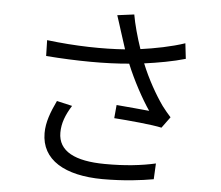

<svg xmlns="http://www.w3.org/2000/svg" viewBox="-56 -862 1113 967"><g transform="rotate(5 500.0 -378.0)"><path d="M524 -709C531 -686 541 -656 553 -619C444 -611 305 -613 158 -631L160 -551C317 -539 461 -538 580 -549C614 -466 662 -378 701 -321C665 -325 591 -331 535 -336L529 -269C601 -264 722 -253 770 -242L811 -298C796 -315 781 -332 767 -351C730 -403 686 -480 655 -557C722 -566 801 -580 862 -598L853 -676C785 -653 702 -637 630 -627C610 -685 592 -751 584 -798L499 -787C508 -761 517 -730 524 -709ZM312 -312 234 -330C206 -271 186 -219 186 -164C186 -28 306 41 496 42C607 42 692 31 754 20L758 -60C688 -44 602 -34 500 -35C352 -36 265 -78 265 -173C265 -221 282 -264 312 -312Z"/></g></svg>

Font: Source Han Sans HK
Style: Regular
Weight: 400
Designer: Ryoko NISHIZUKA 西塚涼子 (kana, bopomofo & ideographs); Paul D. Hunt (Latin, Greek & Cyrillic); Sandoll Communications 산돌커뮤니
Foundry: Adobe
Version: Version 2.000;hotconv 1.0.107;makeotfexe 2.5.65593